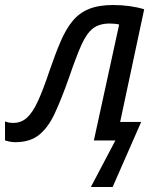

<svg xmlns="http://www.w3.org/2000/svg" viewBox="-64 -561 631 767"><path d="M299 186 397 0H311L412 -463Q405 -465 395 -466Q385 -467 374 -467Q333 -467 307.5 -447.5Q282 -428 261 -381Q240 -334 211 -249Q182 -167 155.5 -109.5Q129 -52 92.5 -22.5Q56 7 -3 7Q-16 7 -27 4.5Q-38 2 -44 0V-76Q-30 -70 -11 -70Q21 -70 44 -91Q67 -112 88 -158Q109 -204 134 -279Q157 -346 178 -395Q199 -444 225.5 -476.5Q252 -509 291 -525Q330 -541 388 -541Q422 -541 454 -536.5Q486 -532 512 -524L416 -74H500L386 186Z"/></svg>

Font: Noto Sans IKEA
Style: Italic
Weight: 400
Italic angle: -12°
Designer: Monotype Design Team
Foundry: Monotype Imaging Inc.
Version: Version 2.001